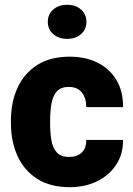

<svg xmlns="http://www.w3.org/2000/svg" viewBox="-20 -776 560 806"><path d="M269.5 -117.2Q304.2 -117.2 323.5 -136Q342.8 -154.8 341.8 -188.5H496.6Q497.1 -128.9 467.5 -84.2Q438 -39.6 387.5 -14.9Q336.9 9.8 273.4 9.8Q190.9 9.8 136 -25.4Q81.1 -60.5 53.5 -121.3Q25.9 -182.1 25.9 -258.3V-269.5Q25.9 -346.2 53.2 -406.7Q80.6 -467.3 135.5 -502.7Q190.4 -538.1 272.5 -538.1Q338.4 -538.1 388.9 -513.2Q439.5 -488.3 468.3 -440.9Q497.1 -393.6 496.6 -326.2H341.8Q342.8 -361.8 324.5 -386.5Q306.2 -411.1 268.6 -411.1Q234.9 -411.1 218 -391.6Q201.2 -372.1 195.8 -339.8Q190.4 -307.6 190.4 -269.5V-258.3Q190.4 -219.2 195.8 -187.3Q201.2 -155.3 218.3 -136.2Q235.4 -117.2 269.5 -117.2ZM180.7 -684.1Q180.7 -715.8 203.4 -735.8Q226.1 -755.9 261.7 -755.9Q297.9 -755.9 320.3 -735.8Q342.8 -715.8 342.8 -684.1Q342.8 -652.8 320.3 -632.8Q297.9 -612.8 261.7 -612.8Q226.1 -612.8 203.4 -632.8Q180.7 -652.8 180.7 -684.1Z"/></svg>

Font: Vazirmatn UI Black
Style: Regular
Weight: 900
Designer: Saber Rastikerdar
Foundry: Saber Rastikerdar
Version: Version 33.003